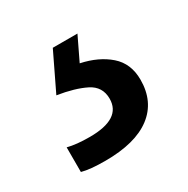

<svg xmlns="http://www.w3.org/2000/svg" viewBox="-73 -65 363 371"><g transform="rotate(-30 108.5 120.0)"><path d="M202 138Q202 187 167 213.5Q132 240 65 240Q31 240 13 235V180Q32 185 62 185Q132 185 132 140Q132 113 108 101Q84 89 46 83L86 0H141L116 52Q154 60 178 81Q202 102 202 138Z"/></g></svg>

Font: Noto Sans Gurmukhi UI SemiCondensed
Style: Regular
Weight: 400
Width: 4
Designer: Jelle Bosma - Monotype Design Team
Foundry: Monotype Imaging Inc.
Version: Version 2.004; ttfautohint (v1.8.4.7-5d5b)